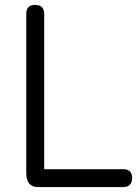

<svg xmlns="http://www.w3.org/2000/svg" viewBox="-20 -762 566 782"><path d="M87 -57C87 -19 103 0 136 0H481C506 0 518 -12 518 -37C518 -61 506 -73 481 -73H160V-705C160 -730 148 -742 123 -742C99 -742 87 -730 87 -705Z"/></svg>

Font: Numismatica Pro
Style: Regular
Weight: 400
Designer: Chris Hopkins
Foundry: Edward C. D. Hopkins
Version: Version 2.19D